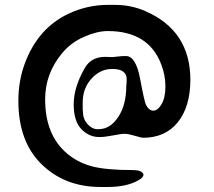

<svg xmlns="http://www.w3.org/2000/svg" viewBox="-20 -661 870 781"><path d="M495.1 -341.8Q495.1 -358.9 481.2 -369.6Q467.3 -380.4 439 -380.4H435.5Q387.7 -380.4 352.1 -341.1Q316.4 -301.8 316.4 -243.7V-217.3Q317.4 -209.5 317.4 -206.1Q317.4 -177.2 335.9 -156.2Q354.5 -135.3 378.4 -135.3L381.8 -135.7Q428.2 -135.7 460.9 -185.1Q493.7 -234.4 493.7 -312L494.6 -318.8L495.1 -332.5ZM389.2 99.6Q241.7 99.6 147 4.9Q54.7 -86.9 54.7 -251Q54.7 -332 81.1 -403.3Q134.3 -545.9 257.3 -604.5Q334.5 -641.1 418 -641.1H445.8Q445.8 -641.1 448.2 -641.1Q512.7 -641.1 570.3 -616.2Q754.4 -536.6 754.4 -335.9Q753.9 -226.6 703.1 -163.6Q652.3 -100.6 561.5 -100.6Q555.7 -100.6 528.6 -108.6Q501.5 -116.7 487.3 -116.7Q473.1 -116.7 439.5 -110.1Q405.8 -103.5 383.8 -103.5Q342.3 -103.5 311 -135.7Q279.8 -168 279.8 -237.1Q279.8 -306.2 325.2 -384.8Q351.1 -429.7 407.2 -429.7L439 -428.7L455.6 -430.7Q474.1 -433.1 492.2 -433.1Q532.7 -433.1 550 -340.1Q567.4 -247.1 573.7 -234.9Q585.9 -210.9 603.8 -210.9Q621.6 -210.9 637.2 -237.3Q652.8 -263.7 652.8 -308.6Q652.8 -309.6 652.8 -311Q652.8 -355 635.7 -399.4Q584.5 -534.7 418 -534.7H417Q373.5 -534.2 320.8 -510.7Q267.6 -487.3 232.4 -444.3Q163.6 -361.3 163.6 -257.3Q163.6 -110.8 253.9 -35.6Q297.9 1 355.2 15.9Q412.6 30.8 521 30.8Q552.7 30.8 561.5 43.9Q563.5 46.9 563.5 50.3Q563.5 61 541.5 73.2Q494.6 99.6 416.5 99.6Z"/></svg>

Font: Averia Sans Libre
Style: Regular
Weight: 400
Version: Version 1.002